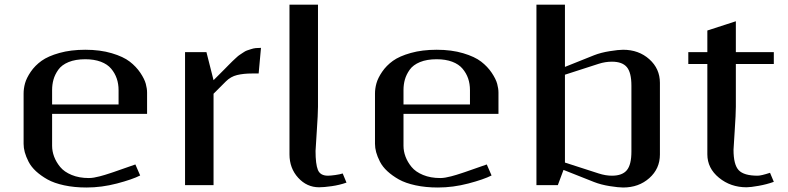

<svg xmlns="http://www.w3.org/2000/svg" viewBox="-20 -812 3455 842"><path d="M369.6 -31.2Q379.9 -31.2 392.1 -33.2Q404.3 -35.2 417.7 -38.8Q431.2 -42.5 440.4 -45.2Q449.7 -47.9 462.2 -52.2Q474.6 -56.6 477.1 -57.1L573.7 -90.8L594.7 -42.5Q560.1 -24.9 492.9 -7.3Q425.8 10.3 359.4 10.3Q305.7 10.3 261.5 0.7Q217.3 -8.8 188.2 -25.1Q159.2 -41.5 137.9 -61Q116.7 -80.6 105.2 -103Q93.8 -125.5 88.6 -144.5Q83.5 -163.6 83.5 -181.2V-401.9Q83.5 -423.8 89.8 -446.8Q96.2 -469.7 114.7 -497.1Q133.3 -524.4 162.1 -545.2Q190.9 -565.9 240.7 -579.8Q290.5 -593.8 354 -593.8Q419.4 -593.8 470.2 -578.6Q521 -563.5 549.1 -541.7Q577.1 -520 595.5 -492.7Q613.8 -465.3 619.4 -444.3Q625 -423.3 625 -406.2V-312.5H208.5V-172.9Q208.5 -148.9 217.3 -125.2Q226.1 -101.6 243.9 -79.8Q261.7 -58.1 294.4 -44.7Q327.1 -31.2 369.6 -31.2ZM208.5 -354H500V-416.5Q500 -444.3 491.9 -467.8Q483.9 -491.2 467.5 -510.7Q451.2 -530.3 422.1 -541.3Q393.1 -552.2 354 -552.2Q311 -552.2 280.8 -539.8Q250.5 -527.3 235.6 -506.1Q220.7 -484.9 214.6 -463.1Q208.5 -441.4 208.5 -416.5Z M1114.3 -489.7H1085Q1047.9 -489.7 1019.8 -482.9Q991.7 -476.1 970.7 -455.1L916.5 -400.9V0H791.5V-583.5H885.3L916.5 -460.4L964.4 -508.3Q967.8 -511.7 981.7 -525.9Q995.6 -540 999 -543.2Q1002.4 -546.4 1014.2 -557.4Q1025.9 -568.4 1030.5 -571Q1035.2 -573.7 1045.7 -581.1Q1056.2 -588.4 1063 -590.6Q1069.8 -592.8 1080.6 -596.4Q1091.3 -600.1 1101.8 -601.1Q1112.3 -602.1 1124.5 -602.1Z M1249.5 -791.5H1374.5V-343.8Q1374.5 -312.5 1369.1 -234.4Q1363.8 -156.2 1363.8 -149.9Q1363.8 -92.8 1374 -67.1Q1384.3 -41.5 1418 -41.5Q1429.2 -41.5 1450.2 -44.4Q1471.2 -47.4 1482.9 -51.3L1499.5 -11.2Q1469.2 -0.5 1434.8 4.4Q1400.4 9.3 1379.4 9.3Q1325.7 9.3 1287.6 -32.5Q1249.5 -74.2 1249.5 -135.3Z M1910.6 -31.2Q1920.9 -31.2 1933.1 -33.2Q1945.3 -35.2 1958.7 -38.8Q1972.2 -42.5 1981.4 -45.2Q1990.7 -47.9 2003.2 -52.2Q2015.6 -56.6 2018.1 -57.1L2114.7 -90.8L2135.7 -42.5Q2101.1 -24.9 2033.9 -7.3Q1966.8 10.3 1900.4 10.3Q1846.7 10.3 1802.5 0.7Q1758.3 -8.8 1729.2 -25.1Q1700.2 -41.5 1679 -61Q1657.7 -80.6 1646.2 -103Q1634.8 -125.5 1629.6 -144.5Q1624.5 -163.6 1624.5 -181.2V-401.9Q1624.5 -423.8 1630.9 -446.8Q1637.2 -469.7 1655.8 -497.1Q1674.3 -524.4 1703.1 -545.2Q1731.9 -565.9 1781.7 -579.8Q1831.5 -593.8 1895 -593.8Q1960.4 -593.8 2011.2 -578.6Q2062 -563.5 2090.1 -541.7Q2118.2 -520 2136.5 -492.7Q2154.8 -465.3 2160.4 -444.3Q2166 -423.3 2166 -406.2V-312.5H1749.5V-172.9Q1749.5 -148.9 1758.3 -125.2Q1767.1 -101.6 1784.9 -79.8Q1802.7 -58.1 1835.4 -44.7Q1868.2 -31.2 1910.6 -31.2ZM1749.5 -354H2041V-416.5Q2041 -444.3 2033 -467.8Q2024.9 -491.2 2008.5 -510.7Q1992.2 -530.3 1963.1 -541.3Q1934.1 -552.2 1895 -552.2Q1852.1 -552.2 1821.8 -539.8Q1791.5 -527.3 1776.6 -506.1Q1761.7 -484.9 1755.6 -463.1Q1749.5 -441.4 1749.5 -416.5Z M2332.5 0V-791.5H2457.5V-518.6L2585.4 -569.8Q2615.2 -581.5 2653.8 -587.6Q2692.4 -593.8 2712.4 -593.8Q2781.2 -593.8 2827.6 -552.2Q2874 -510.7 2874 -448.7V-134.3Q2874 -72.3 2827.6 -31Q2781.2 10.3 2712.4 10.3Q2692.4 10.3 2653.8 4.2Q2615.2 -2 2585.4 -13.7L2451.2 -66.9L2426.3 0ZM2457.5 -484.4V-99.1L2605.5 -51.3Q2635.7 -41.5 2663.6 -41.5Q2709 -41.5 2729 -65.7Q2749 -89.8 2749 -147V-436.5Q2749 -493.7 2729 -517.6Q2709 -541.5 2663.6 -541.5Q2634.3 -541.5 2605.5 -532.2Z M3082 -531.2H2998.5V-583.5H3082V-678.2L3207 -718.8V-583.5H3373.5V-531.2H3207V-343.8Q3207 -312.5 3201.9 -237.1Q3196.8 -161.6 3196.8 -155.3Q3196.8 -89.8 3219.5 -65.7Q3242.2 -41.5 3302.7 -41.5Q3317.9 -41.5 3356.9 -54.2L3373.5 -14.6Q3342.8 -3.4 3307.1 2.9Q3271.5 9.3 3253.9 9.3Q3184.1 9.3 3133.1 -32.5Q3082 -74.2 3082 -135.3Z"/></svg>

Font: Resagnicto
Style: Bold
Weight: 700
Version: Version 0.9991